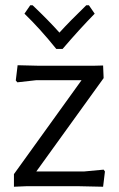

<svg xmlns="http://www.w3.org/2000/svg" viewBox="-20 -708 452 730"><path d="M129 -458H334L372 -459L374 -411L118 -56H299L374 -63L379 -56L372 2L280 0H80L33 2V-46L290 -403H117L46 -395L40 -402L47 -460ZM340 -656Q283 -598 218 -522H194Q132 -599 73 -656L95 -688H104Q166 -629 206 -584Q244 -626 308 -688H318Z"/></svg>

Font: Alegreya Sans
Style: Regular
Weight: 400
Designer: Juan Pablo del Peral
Foundry: Huerta Tipografica
Version: Version 2.008; ttfautohint (v1.6)